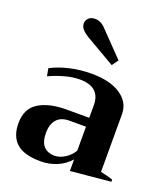

<svg xmlns="http://www.w3.org/2000/svg" viewBox="-143 -882 871 994"><g transform="rotate(20 292.5 -385.0)"><path d="M212 -677Q187 -692 174.5 -706.5Q162 -721 162 -738Q162 -754 174.5 -767Q187 -780 211 -780Q245 -780 274 -746L397 -619L372 -584ZM21 -137Q21 -217 78 -252.5Q135 -288 230 -288H356V-357Q356 -458 243 -458Q204 -458 159.5 -445.5Q115 -433 77 -415L69 -457Q115 -481 172.5 -494Q230 -507 290 -507Q392 -507 450.5 -468Q509 -429 509 -363V-46Q550 -37 577 -28V-16L356 5V-59Q327 -25 284.5 -7.5Q242 10 196 10Q105 10 63 -27Q21 -64 21 -137ZM356 -107V-239H265Q218 -239 195 -212Q172 -185 172 -138Q172 -89 193.5 -65.5Q215 -42 254 -42Q282 -42 311 -60.5Q340 -79 356 -107Z"/></g></svg>

Font: Trirong
Style: Bold
Weight: 700
Designer: Katatrad Team
Foundry: CadsonDemak
Version: Version 1.001